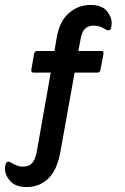

<svg xmlns="http://www.w3.org/2000/svg" viewBox="-71 -581 504 772"><path d="M133 -289H64Q53 -289 55 -301L66 -364Q68 -376 79 -376H148L156 -424Q167 -494 205 -527.5Q243 -561 292 -561Q338 -561 358 -537.5Q378 -514 378 -488Q378 -481 376 -470Q374 -459 363 -459Q358 -459 355 -462Q342 -470 331 -474Q320 -478 305 -478Q283 -478 270 -464.5Q257 -451 252 -418L244 -376H337Q347 -376 345 -364L333 -301Q331 -289 321 -289H229L171 34Q158 104 122.5 137.5Q87 171 37 171Q-9 171 -30 147Q-51 123 -51 97Q-51 90 -48.5 79.5Q-46 69 -36 69Q-31 69 -28 72Q-15 80 -3.5 84.5Q8 89 22 89Q45 89 58 75Q71 61 77 28Z"/></svg>

Font: Zain
Style: Bold
Weight: 700
Designer: Zain,Boutros
Foundry: Mobile Telecommunications Company (Zain), 2024
Version: Version 1.50; ttfautohint (v1.8.4)